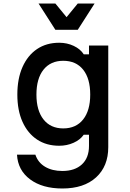

<svg xmlns="http://www.w3.org/2000/svg" viewBox="-20 -860 740 1096"><path d="M598 -20Q598 89 528.5 152.5Q459 216 336 216Q222 216 152 164Q82 112 77 23H182Q197 68 237.5 92Q278 116 336 116Q407 116 447.5 78.5Q488 41 488 -27V-91H458Q438 -62 400 -45Q362 -28 318 -28Q245 -28 191.5 -63.5Q138 -99 108.5 -164.5Q79 -230 79 -320Q79 -411 108.5 -477.5Q138 -544 191.5 -580Q245 -616 318 -616Q363 -616 401 -598Q439 -580 458 -550H488V-600H598ZM188 -320Q188 -229 228.5 -178Q269 -127 341 -127Q414 -127 454.5 -178Q495 -229 495 -320Q495 -412 454.5 -462.5Q414 -513 341 -513Q269 -513 228.5 -462.5Q188 -412 188 -320ZM520 -840 424 -690H296L200 -840H296L360 -762L424 -840Z"/></svg>

Font: Martian Mono
Style: Regular
Weight: 400
Monospace: yes
Designer: Roman Shamin
Foundry: Evil Martians
Version: Version 1.000; ttfautohint (v1.8.4.7-5d5b)